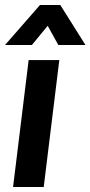

<svg xmlns="http://www.w3.org/2000/svg" viewBox="-26 -744 360 764"><path d="M26 0 88 -505H210L148 0ZM-6 -565 133 -724H214L314 -565H206L138 -688H202L101 -565Z"/></svg>

Font: Inclusive Sans SemiBold
Style: Italic
Weight: 600
Italic angle: -7°
Designer: Olivia King
Foundry: Olivia King
Version: Version 2.004